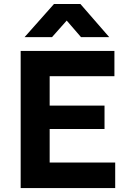

<svg xmlns="http://www.w3.org/2000/svg" viewBox="-20 -960 668 980"><path d="M85.5 0V-700H564V-571H233.5V-421H513.5V-301.5H233.5V-130.5H568V0ZM105.5 -770.5 255.5 -939.5H390.5L537.5 -770.5H393.5L320.5 -855L245.5 -770.5Z"/></svg>

Font: Geologica Roman SemiBold
Style: Regular
Weight: 600
Designer: Sindre Bremnes, Frode Helland
Foundry: Monokrom Skriftforlag AS
Version: Version 1.010;gftools[0.9.28]